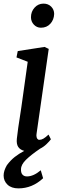

<svg xmlns="http://www.w3.org/2000/svg" viewBox="-20 -826 356 1060"><path d="M279 -749Q278 -717 258 -695Q238 -673 206 -673Q183 -673 167 -690Q151 -707 151 -731Q151 -762 171 -784Q191 -806 220 -806Q246 -806 262.5 -789.5Q279 -773 279 -749ZM181 -79Q181 -67 185.5 -60.5Q190 -54 197 -54Q208 -54 219.5 -60.5Q231 -67 248 -83L261 -57Q253 -46 237 -30.5Q221 -15 201 -5Q151 29 123.5 56Q96 83 96 108Q95 128 104 138Q113 148 129 148Q165 148 205 114L218 158Q158 214 82 214Q43 214 21.5 193.5Q0 173 0 143Q0 117 18 86Q38 59 61.5 40.5Q85 22 114 7Q91 1 80.5 -15Q70 -31 73 -60Q76 -95 98 -235L133 -485L71 -509L78 -544L226 -567L249 -556L182 -89Z"/></svg>

Font: Koeln Type Serif
Style: Italic
Weight: 400
Italic angle: -8°
Designer: Eben Sorkin
Foundry: Eben Sorkin
Version: Version 2.002